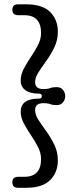

<svg xmlns="http://www.w3.org/2000/svg" viewBox="-20 -750 368 886"><path d="M173 -306.5Q173 -318 159.5 -318Q118 -318 96.8 -334Q75.5 -350 75.5 -378.5Q75.5 -405.5 89.8 -432.8Q104 -460 122.5 -487.2Q141 -514.5 155.2 -542Q169.5 -569.5 169.5 -597.5Q169.5 -680 91.5 -680H63Q37 -680 37 -705Q37 -730 63 -730H102Q176 -730 211.5 -694.5Q247 -659 247 -603.5Q247 -565.5 231.2 -532.5Q215.5 -499.5 194.8 -470.8Q174 -442 158 -417.2Q142 -392.5 142 -371Q142 -339 180.5 -339Q200.5 -339 211.5 -343.5Q222.5 -348 241.5 -348Q260.5 -348 270.8 -335Q281 -322 281 -306.5Q281 -291 270.8 -278Q260.5 -265 242 -265Q223 -265 211.8 -269.5Q200.5 -274 180.5 -274Q142 -274 142 -242Q142 -220.5 158 -195.8Q174 -171 194.8 -142.5Q215.5 -114 231.2 -81Q247 -48 247 -10Q247 45.5 211.5 81Q176 116.5 102 116.5H63Q37 116.5 37 91.5Q37 66 63 66H91.5Q169.5 66 169.5 -15.5Q169.5 -44 155.2 -71.8Q141 -99.5 122.5 -126.8Q104 -154 89.8 -181Q75.5 -208 75.5 -234.5Q75.5 -295 159.5 -295Q173 -295 173 -306.5Z"/></svg>

Font: Fraunces 144pt SuperSoft
Style: Regular
Weight: 400
Version: Version 1.000;[b76b70a41]